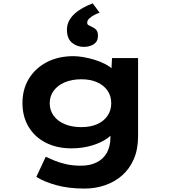

<svg xmlns="http://www.w3.org/2000/svg" viewBox="-20 -869 996 1119"><path d="M472.5 230Q379.3 230 307.7 210.1Q236.1 190.1 191.8 161.8L246.6 44.7Q268.7 55.1 298.3 67.2Q327.8 79.4 365.8 88Q403.8 96.7 451.8 96.7Q504.2 96.7 543.1 77.5Q582 58.4 602.9 21.1Q623.7 -16.3 623.7 -72.1V-129L654.2 -123.8Q645.9 -92.5 609 -65.4Q572.1 -38.3 516.7 -21.3Q461.2 -4.4 396.1 -4.4Q311.4 -4.4 246.9 -37.3Q182.4 -70.3 146.6 -130Q110.9 -189.7 110.9 -268.2Q110.9 -349.3 148.6 -410.8Q186.4 -472.3 253.3 -507Q320.2 -541.7 407.9 -541.7Q432.9 -541.7 464.9 -536.4Q496.8 -531 530.2 -521Q563.6 -510.9 592.8 -495.8Q621.9 -480.6 640.4 -461.6Q658.9 -442.5 659.5 -419.2L626.6 -410.6L632.9 -530.7H784.7V-75.5Q784.7 1.4 759.6 58.9Q734.4 116.4 690.9 154.1Q647.4 191.9 591.2 210.9Q535.1 230 472.5 230ZM454.1 -128.1Q507.1 -128.1 546.2 -145.3Q585.2 -162.6 606.7 -194.2Q628.3 -225.8 628.3 -267Q628.3 -309.3 607 -340.4Q585.8 -371.5 546.7 -389.2Q507.7 -407 454.1 -407Q398.8 -407 357.3 -389.2Q315.8 -371.5 292.8 -340.1Q269.8 -308.8 269.8 -267Q269.8 -226.2 292.8 -194.6Q315.8 -163 357.3 -145.5Q398.8 -128.1 454.1 -128.1ZM467.6 -595.7Q429.1 -595.7 399.6 -619.9Q370.1 -644.1 370.1 -695.6Q370.1 -724.5 382.7 -748.2Q395.2 -771.8 416.9 -790.8Q438.5 -809.9 465.6 -824.4Q492.6 -839 520.5 -849.4L560.6 -794.7Q547.6 -791 530.5 -782.2Q513.4 -773.4 500.8 -761.9Q488.2 -750.3 488.2 -737Q488.2 -727 495.3 -722.8Q502.4 -718.7 513.2 -713.8Q530.7 -706.2 540.9 -694.8Q551 -683.5 551 -660.7Q551 -627.6 526.8 -611.6Q502.7 -595.7 467.6 -595.7Z"/></svg>

Font: Lexend Tera
Style: Regular
Weight: 400
Designer: Bonnie Shaver-Troup, Thomas Jockin
Foundry: Lexend
Version: Version 1.007